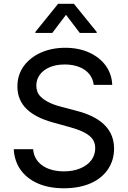

<svg xmlns="http://www.w3.org/2000/svg" viewBox="-20 -992 681 1024"><path d="M578.5 -539.4C576 -615.8 530.5 -677.6 456 -711.6C418.7 -728.7 375.7 -737.2 327.4 -737.2C231.9 -737.2 151.6 -701 106.5 -639.2C84.2 -608.3 72.8 -572.1 72.8 -530.5C72.8 -430 144.9 -371.8 260.3 -339.5L347.7 -315.3C399.1 -301.1 443.5 -284.4 469.1 -256C481.5 -241.8 487.9 -223.4 487.9 -201C487.9 -151.6 456.7 -113.6 406.6 -93.4C381.4 -83.1 353 -78.1 321 -78.1C230.8 -78.1 162.6 -119.3 156.6 -196.4H53.3C57.9 -111.2 104 -47.6 182.5 -13.5C221.6 3.6 267.8 12.1 321.4 12.1C434.7 12.1 515.3 -27.3 557.2 -91.3C578.1 -123.2 588.4 -159.4 588.4 -199.6C588.4 -330.3 473.4 -380 380.7 -403.1L308.9 -421.9C271.7 -431.5 225.5 -447.1 196 -477.3C181.1 -492.2 173.7 -511.7 173.7 -535.9C173.7 -578.8 199.6 -614 245 -633.5C267.4 -643.1 294 -648.1 324.9 -648.1C409.8 -648.1 471.6 -608.7 479.8 -539.4ZM495.7 -816.4V-821.7L374.3 -971.6H289.8L168.7 -821.7V-816.4H258.9L332 -913L405.5 -816.4Z"/></svg>

Font: Inter 465
Style: Regular
Weight: 400
Designer: Rasmus Andersson
Foundry: rsms
Version: Version 3.019;Glyphs 3.1.2 (3151)